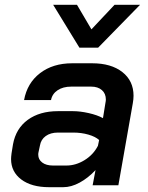

<svg xmlns="http://www.w3.org/2000/svg" viewBox="-20 -770 615 798"><path d="M26 -109Q26 -117 28 -133L34 -170Q46 -236 95.5 -272Q145 -308 221 -308H283Q313 -308 348.5 -300Q384 -292 408 -279L418 -341Q420 -351 420 -356Q420 -381 403.5 -395.5Q387 -410 359 -410H276Q242 -410 219.5 -395Q197 -380 192 -354H80Q93 -425 146.5 -466Q200 -507 280 -507H363Q442 -507 488.5 -470.5Q535 -434 535 -372Q535 -358 532 -341L472 0H365L377 -63Q346 -30 311 -11Q276 8 243 8H184Q111 8 68.5 -24Q26 -56 26 -109ZM256 -82Q295 -82 331.5 -104.5Q368 -127 387 -164L392 -188Q377 -202 347.5 -210.5Q318 -219 284 -219H221Q190 -219 170 -204.5Q150 -190 146 -165L140 -137Q139 -134 139 -127Q139 -107 155.5 -94.5Q172 -82 200 -82ZM201 -750H300L360 -648L456 -750H562L388 -572H310Z"/></svg>

Font: Bai Jamjuree SemiBold
Style: Italic
Weight: 600
Italic angle: -10°
Version: Version 1.000; ttfautohint (v1.6)